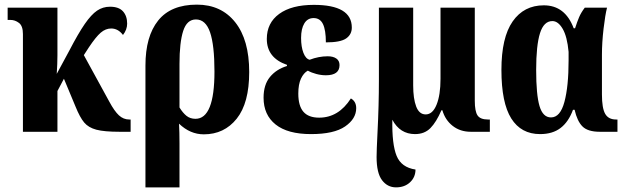

<svg xmlns="http://www.w3.org/2000/svg" viewBox="-20 -569 2700 829"><path d="M79 -422Q79 -457 62 -470Q45 -483 25 -483H13V-536H228V-331Q228 -295 225 -250L279 -350Q318 -425 346 -465.5Q374 -506 399 -523Q424 -540 455 -540Q493 -540 511 -520Q529 -500 529 -467Q529 -441 511 -418Q490 -446 460 -446Q436 -446 415 -428Q394 -410 364 -365L342 -331L452 -130Q474 -89 493.5 -71Q513 -53 538 -53H544V0H497Q430 0 396 -9Q362 -18 343.5 -40Q325 -62 306 -109L256 -229L228 -176V0H79Z M608 -286Q608 -412 663 -480.5Q718 -549 830 -549Q935 -549 995.5 -473Q1056 -397 1056 -258Q1056 -124 1002 -56.5Q948 11 860 11Q801 11 753 -35Q755 1 755 49V240H608ZM906 -260Q906 -374 887 -429.5Q868 -485 826 -485Q787 -485 771 -435.5Q755 -386 755 -293V-105Q769 -82 785 -69Q801 -56 824 -56Q906 -56 906 -260Z M1118 -147Q1118 -203 1145.5 -236.5Q1173 -270 1219 -284V-289Q1132 -319 1132 -401Q1132 -470 1185.5 -509Q1239 -548 1335 -548Q1499 -548 1499 -450Q1499 -420 1474.5 -403Q1450 -386 1387 -386Q1387 -439 1374.5 -465Q1362 -491 1334 -491Q1308 -491 1294 -468Q1280 -445 1280 -405Q1280 -367 1290 -341Q1300 -315 1317 -311Q1356 -326 1395 -326Q1418 -326 1432 -316.5Q1446 -307 1446 -288Q1446 -244 1387 -244Q1367 -244 1346 -249.5Q1325 -255 1309 -264Q1291 -254 1279.5 -229.5Q1268 -205 1268 -165Q1268 -112 1290 -86.5Q1312 -61 1358 -61Q1442 -61 1495 -144Q1518 -131 1518 -102Q1518 -56 1470 -23Q1422 10 1323 10Q1222 10 1170 -31.5Q1118 -73 1118 -147Z M1606 109Q1606 82 1610 2Q1616 -114 1616 -225V-536H1764V-200Q1764 -143 1777 -109Q1790 -75 1818 -75Q1848 -75 1865 -117Q1882 -159 1882 -229V-536H2030V-134Q2030 -88 2042 -70.5Q2054 -53 2087 -53H2095V0H2013Q1967 0 1934.5 -25.5Q1902 -51 1890 -93H1886Q1864 -42 1838.5 -16Q1813 10 1772 10Q1707 10 1674 -52Q1672 54 1692.5 104Q1713 154 1774 163Q1774 196 1750.5 218Q1727 240 1690 240Q1653 240 1629.5 209Q1606 178 1606 109Z M2145 -267Q2145 -407 2193.5 -476.5Q2242 -546 2328 -546Q2420 -546 2457 -447H2463Q2472 -475 2480.5 -495Q2489 -515 2505 -536H2601Q2593 -505 2586 -445Q2579 -385 2579 -333V-161Q2579 -102 2593 -77.5Q2607 -53 2640 -53H2646V0H2570Q2518 0 2495 -23Q2472 -46 2461 -95H2454Q2435 -43 2400.5 -16.5Q2366 10 2312 10Q2230 10 2187.5 -57.5Q2145 -125 2145 -267ZM2435 -308V-345Q2429 -411 2409.5 -444.5Q2390 -478 2365 -478Q2328 -478 2311.5 -425.5Q2295 -373 2295 -267Q2295 -160 2309.5 -111Q2324 -62 2359 -62Q2399 -62 2417 -129Q2435 -196 2435 -308Z"/></svg>

Font: Noto Serif CondExtraBold
Style: Regular
Weight: 800
Width: 3
Designer: Monotype Design Team
Foundry: Monotype Imaging Inc.
Version: Version 1.001